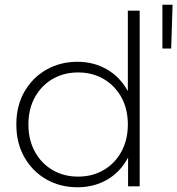

<svg xmlns="http://www.w3.org/2000/svg" viewBox="-20 -787 749 811"><path d="M307 4Q234 4 175.5 -29.5Q117 -63 83 -123Q49 -183 49 -261Q49 -340 83 -399.5Q117 -459 175.5 -492.5Q234 -526 307 -526Q376 -526 431.5 -494Q487 -462 519.5 -403Q552 -344 552 -261Q552 -180 520 -120Q488 -60 432.5 -28Q377 4 307 4ZM310 -41Q370 -41 417.5 -68.5Q465 -96 492.5 -146Q520 -196 520 -261Q520 -327 492.5 -376.5Q465 -426 417.5 -453.5Q370 -481 310 -481Q250 -481 202.5 -453.5Q155 -426 127.5 -376.5Q100 -327 100 -261Q100 -196 127.5 -146Q155 -96 202.5 -68.5Q250 -41 310 -41ZM521 0V-171L530 -262L520 -353V-742H570V0ZM666 -582V-767H709L703 -582Z"/></svg>

Font: Montserrat Thin Light
Style: Regular
Weight: 300
Version: Version 9.000